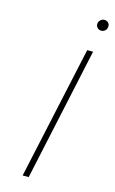

<svg xmlns="http://www.w3.org/2000/svg" viewBox="-125 -868 549 917"><g transform="rotate(15 149.0 -409.5)"><path d="M230 -658H259L117 0H87ZM244 -791Q244 -802 252.5 -810.5Q261 -819 272 -819Q285 -819 292.5 -810.5Q300 -802 298 -790Q297 -779 289 -772Q281 -765 270 -765Q259 -765 251.5 -772.5Q244 -780 244 -791Z"/></g></svg>

Font: Ysabeau Extralight
Style: Italic
Weight: 200
Italic angle: -12°
Designer: Christian Thalmann (Catharsis Fonts)
Version: Version 0.003